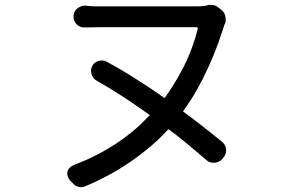

<svg xmlns="http://www.w3.org/2000/svg" viewBox="-20 -728 1240 791"><path d="M893 -687Q899 -682 903 -675Q907 -668 908.5 -660Q910 -652 910 -643.5Q910 -635 906 -629Q905 -626 904.5 -625.5Q904 -625 903.5 -623.5Q903 -622 902 -618Q901 -614 898 -606Q881 -552 860 -501Q839 -450 815.5 -403.5Q792 -357 766 -316Q750 -292 734 -269Q764 -247 794 -224Q851 -180 898 -141Q903 -136 907 -128.5Q911 -121 911.5 -112.5Q912 -104 910 -96Q908 -88 903 -82L894 -71Q889 -65 880.5 -61.5Q872 -58 863 -57.5Q854 -57 845.5 -59.5Q837 -62 831 -68Q786 -107 732 -151Q704 -174 674 -196Q653 -173 629 -150Q584 -109 534.5 -73.5Q485 -38 432 -9Q379 20 327 41Q318 45 305 42Q292 39 286 33L270 17Q262 8 259 -1.5Q256 -11 258 -20.5Q260 -30 267.5 -37.5Q275 -45 286 -49Q339 -69 386.5 -94Q434 -119 477.5 -149.5Q521 -180 561 -217Q579 -235 597 -254Q548 -289 497 -323Q436 -363 376 -397Q368 -402 363 -410Q358 -418 356 -427Q354 -436 356 -445Q358 -454 363 -461L367 -466Q375 -475 391 -478Q407 -481 419 -474Q481 -441 546 -399Q603 -363 658 -324Q674 -346 690 -371Q715 -410 735.5 -450.5Q756 -491 771 -532Q786 -573 795 -610Q795 -612 793.5 -614Q792 -616 790 -616H394Q378 -616 361 -615.5Q344 -615 329 -615Q320 -614 311.5 -617.5Q303 -621 296.5 -627Q290 -633 286.5 -641Q283 -649 283 -657V-661Q283 -669 286.5 -677.5Q290 -686 297 -692Q304 -698 312.5 -701.5Q321 -705 330 -705Q338 -704 343 -703.5Q348 -703 354.5 -702.5Q361 -702 370 -702H800Q809 -702 818.5 -703Q828 -704 837 -707Q846 -709 858 -707Q870 -705 877 -699Z"/></svg>

Font: Maple Mono NF CN
Style: Regular
Weight: 400
Monospace: yes
Designer: subframe7536
Version: Version 7.000